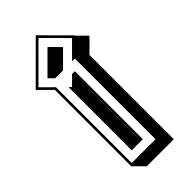

<svg xmlns="http://www.w3.org/2000/svg" viewBox="-250 -773 882 882"><g transform="rotate(-45 190.5 -332.0)"><path d="M189.9 -51.3H190.4V-375.5L189.9 -376ZM80.1 14.2H77.1V-485.4Q74.2 -487.8 70.1 -491.9Q65.9 -496.1 61.5 -500.5Q57.1 -504.9 53 -509Q48.8 -513.2 45.9 -516.1Q37.6 -524.4 29.5 -532.2Q21.5 -540 14.6 -546.9L192.4 -724.6L318.8 -597.7L317.9 -596.7L365.7 -548.8L301.8 -484.9L303.2 -483.9V61.5H127.4ZM167 -522H115.7L90.8 -546.9L192.4 -648.4L242.7 -597.7ZM130.4 -39.1V-449.7L142.1 -438.5L184.6 -481H202.6V-39.1ZM243.7 2V-522H225.6L301.3 -597.7L192.4 -707L32.2 -546.9L89.4 -490.2V2Z"/></g></svg>

Font: Gondrin
Style: Regular
Weight: 400
Designer: Peter Wiegel, original typeface by Carl Albert Fahrenwaldt 1901
Foundry: Peter Wiegel
Version: Version 1.000 2010 initial release